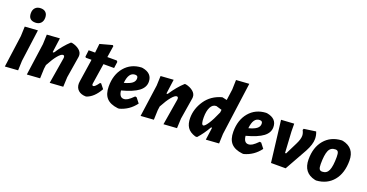

<svg xmlns="http://www.w3.org/2000/svg" viewBox="-34 -1356 3855 2019"><g transform="rotate(20 1894.0 -346.5)"><path d="M172 -701Q208 -701 228 -680.5Q248 -660 248 -623Q248 -584 226 -561.5Q204 -539 166 -539Q89 -539 89 -617Q89 -656 111 -678.5Q133 -701 172 -701ZM221 -472 173 -114 169 -6 24 4 73 -354 77 -462Z M270 4 320 -354 324 -462 467 -472 445 -310H458Q524 -410 591 -470L603 -471Q653 -461 686.5 -433.5Q720 -406 719 -368L718 -355L679 -115L674 -6L526 4L574 -286L575 -297Q575 -320 558 -320Q537 -320 502.5 -279Q468 -238 425 -158L419 -114L415 -6Z M934 9Q878 9 846.5 -19.5Q815 -48 816 -97L819 -125L854 -356L856 -374H793L785 -383L794 -458H866L877 -559L1013 -596L1023 -588L1003 -458H1108L1119 -446L1109 -374H990L955 -148L954 -137Q954 -121 968 -121Q986 -121 1024 -175L1036 -176L1077 -125Q1017 -17 934 9Z M1480 -111Q1412 -19 1304 10H1289Q1203 0 1162.5 -44.5Q1122 -89 1122 -174Q1122 -306 1192 -389Q1262 -472 1378 -478L1392 -477Q1502 -457 1502 -361Q1502 -299 1443.5 -255Q1385 -211 1258 -177Q1265 -103 1314 -103Q1336 -103 1359 -117Q1382 -131 1420 -169L1437 -166ZM1342 -384Q1270 -384 1258 -262Q1319 -278 1346.5 -299.5Q1374 -321 1374 -352Q1374 -369 1366.5 -376.5Q1359 -384 1342 -384Z M1543 4 1593 -354 1597 -462 1740 -472 1718 -310H1731Q1797 -410 1864 -470L1876 -471Q1926 -461 1959.5 -433.5Q1993 -406 1992 -368L1991 -355L1952 -115L1947 -6L1799 4L1847 -286L1848 -297Q1848 -320 1831 -320Q1810 -320 1775.5 -279Q1741 -238 1698 -158L1692 -114L1688 -6Z M2288 -474 2337 -463 2354 -587 2357 -694 2502 -704 2422 -114 2418 -6 2273 4 2292 -136H2281Q2234 -53 2177 10H2157Q2093 -10 2066.5 -50.5Q2040 -91 2040 -154Q2040 -258 2102.5 -350Q2165 -442 2282 -474ZM2172 -209Q2172 -127 2196 -127Q2213 -127 2245.5 -176Q2278 -225 2317 -316L2321 -347L2257 -366Q2216 -366 2194 -323.5Q2172 -281 2172 -209Z M2874 -111Q2806 -19 2698 10H2683Q2597 0 2556.5 -44.5Q2516 -89 2516 -174Q2516 -306 2586 -389Q2656 -472 2772 -478L2786 -477Q2896 -457 2896 -361Q2896 -299 2837.5 -255Q2779 -211 2652 -177Q2659 -103 2708 -103Q2730 -103 2753 -117Q2776 -131 2814 -169L2831 -166ZM2736 -384Q2664 -384 2652 -262Q2713 -278 2740.5 -299.5Q2768 -321 2768 -352Q2768 -369 2760.5 -376.5Q2753 -384 2736 -384Z M3334 -474Q3350 -436 3350 -395Q3350 -334 3305 -250L3165 0H3001L2945 -463L3089 -472L3090 -384L3104 -149H3116L3184 -286Q3212 -342 3212 -380Q3212 -409 3195 -440L3201 -455Z M3618 -478 3632 -477Q3768 -448 3768 -305Q3768 -164 3699 -80.5Q3630 3 3510 11L3496 9Q3359 -21 3359 -172Q3359 -306 3428.5 -388.5Q3498 -471 3618 -478ZM3590 -366Q3537 -366 3516.5 -319Q3496 -272 3496 -169Q3496 -130 3505 -114Q3514 -98 3537 -98Q3588 -98 3608.5 -145.5Q3629 -193 3629 -296Q3629 -335 3620.5 -350.5Q3612 -366 3590 -366Z"/></g></svg>

Font: Alegreya Sans SC ExtraBold
Style: Italic
Weight: 800
Italic angle: -7°
Designer: Juan Pablo del Peral
Foundry: Huerta Tipografica
Version: Version 2.007